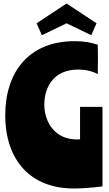

<svg xmlns="http://www.w3.org/2000/svg" viewBox="-20 -1065 624 1096"><path d="M437 -455V-270C430 -269 424 -269 418 -269C294 -269 233 -367 233 -469C233 -558 279 -668 426 -668C469 -668 506 -659 538 -642C538 -669 539 -705 539 -734C539 -763 538 -789 538 -810C500 -822 462 -830 406 -830C144 -830 10 -653 10 -407C10 -150 155 11 401 11C437 11 493 8 565 -1V-455ZM189 -932 219 -864 360 -932 501 -864 531 -932 360 -1045Z"/></svg>

Font: Ranchers
Style: Regular
Weight: 400
Designer: Pablo Impallari, Brenda Gallo
Foundry: Pablo Impallari, Brenda Gallo
Version: Version 1.000